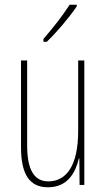

<svg xmlns="http://www.w3.org/2000/svg" viewBox="-20 -783 448 813"><path d="M305 -756V-763H275C241 -711 209 -671 164 -618V-606H178C217 -643 272 -707 305 -756ZM337 -527H311V-228C311 -82 261 -15 185 -15C127 -15 95 -60 95 -167V-527H69V-159C69 -45 105 10 183 10C268 10 300 -54 314 -112H316L317 0H337Z"/></svg>

Font: Noto Sans Tamil ExtraCondensed Thin
Style: Regular
Weight: 100
Width: 2
Designer: Jelle Bosma - Monotype Design Team
Foundry: Monotype Imaging Inc.
Version: Version 2.004